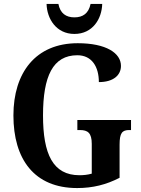

<svg xmlns="http://www.w3.org/2000/svg" viewBox="-20 -943 713 973"><path d="M357 -771C450 -771 496 -848 498 -923H439C429 -875 400 -855 357 -855C315 -855 285 -875 276 -923H216C218 -848 265 -771 357 -771ZM371 10C450 10 518 -7 586 -42V-210C586 -269 599 -284 635 -284H644V-335H372V-284H385C425 -284 445 -269 445 -214V-63C424 -57 403 -55 383 -55C248 -55 198 -162 198 -358C198 -557 248 -663 372 -663C446 -663 481 -604 481 -527C556 -527 593 -563 593 -609C593 -674 518 -724 374 -724C160 -724 48 -574 48 -358C48 -137 153 10 371 10Z"/></svg>

Font: Noto Serif Bengali Condensed
Style: Bold
Weight: 700
Width: 3
Designer: Juan Bruce, Universal Thirst, Indian Type Foundry and the Monotype Design Team.
Foundry: Monotype Imaging Inc.
Version: Version 2.003